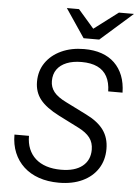

<svg xmlns="http://www.w3.org/2000/svg" viewBox="-62 -997 758 1054"><g transform="rotate(5 316.5 -470.5)"><path d="M302 9Q241 9 192 -8Q143 -25 108.5 -57Q74 -89 55.5 -133.5Q37 -178 37 -233H117Q117 -193 130 -161.5Q143 -130 167.5 -108Q192 -86 227.5 -74.5Q263 -63 308 -63Q384 -63 425.5 -96Q467 -129 467 -187Q467 -226 446.5 -253Q426 -280 382 -302L273 -357Q200 -394 167.5 -435Q135 -476 135 -533Q135 -593 166 -638Q197 -683 252 -708.5Q307 -734 378 -734Q432 -734 474 -719.5Q516 -705 545.5 -676.5Q575 -648 591 -607.5Q607 -567 608 -514H529Q528 -563 510 -596Q492 -629 457 -645.5Q422 -662 370 -662Q322 -662 287.5 -648Q253 -634 234.5 -608Q216 -582 216 -544Q216 -510 236.5 -484Q257 -458 304 -435L420 -377Q485 -345 516 -302Q547 -259 547 -198Q547 -136 517 -89.5Q487 -43 432 -17Q377 9 302 9ZM369 -793 263 -950H330L449 -813H369L550 -950H633L455 -793Z"/></g></svg>

Font: Instrument Sans
Style: Italic
Weight: 400
Italic angle: -13°
Designer: Rodrigo Fuenzalida
Foundry: fragTYPE
Version: Version 1.000;gftools[0.9.28]